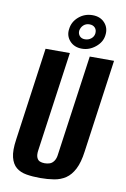

<svg xmlns="http://www.w3.org/2000/svg" viewBox="-89 -838 593 903"><g transform="rotate(10 207.5 -386.5)"><path d="M168 12Q132 12 102.5 7Q73 2 53.5 -14Q34 -30 26 -61.5Q18 -93 26 -147L88 -591H204L137 -114Q134 -93 139 -80.5Q144 -68 154 -64Q164 -60 177 -60Q190 -60 201.5 -64Q213 -68 221.5 -80.5Q230 -93 232 -114L299 -591H415L353 -147Q346 -94 329.5 -62Q313 -30 289 -14Q265 2 234 7Q203 12 168 12ZM256 -621Q219 -621 197.5 -645Q176 -669 181 -702Q185 -737 213 -761Q241 -785 279 -785Q316 -785 337.5 -761Q359 -737 354 -702Q350 -669 320.5 -645Q291 -621 256 -621ZM262 -667Q279 -667 291.5 -677Q304 -687 306 -702Q308 -719 298.5 -729.5Q289 -740 272 -740Q255 -740 243.5 -729.5Q232 -719 229 -702Q228 -687 237 -677Q246 -667 262 -667Z"/></g></svg>

Font: Alumni Sans Thin
Style: Bold Italic
Weight: 700
Italic angle: -8°
Version: Version 1.016